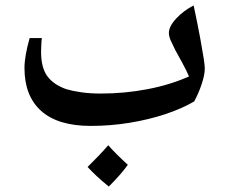

<svg xmlns="http://www.w3.org/2000/svg" viewBox="-20 -598 846 706"><path d="M314 -135Q193 -135 131.5 -190Q70 -245 70 -348Q70 -391 89 -458H134Q133 -454 132 -436Q131 -418 131 -408Q131 -350 153.5 -318.5Q176 -287 224 -270Q248 -263 280 -258.5Q312 -254 351 -254Q438 -254 522 -270Q606 -286 675 -317Q665 -340 649.5 -368.5Q634 -397 625 -413Q615 -433 608 -448.5Q601 -464 601 -477Q601 -501 628 -530Q655 -559 692 -578Q708 -503 716.5 -456Q725 -409 729 -383.5Q733 -358 733 -346Q733 -323 721.5 -288.5Q710 -254 694 -225Q650 -199 588.5 -178.5Q527 -158 456.5 -146.5Q386 -135 314 -135ZM380 88Q353 66 334 48Q315 30 302 16Q322 -4 341 -23.5Q360 -43 378 -64Q404 -34 450 8Q439 24 421 44.5Q403 65 380 88Z"/></svg>

Font: Noto Naskh Arabic UI
Style: Regular
Weight: 400
Designer: Monotype Design Team, David Williams, Mohamad Dakak and Nizar Qandah
Foundry: Monotype Imaging Inc.
Version: Version 2.014